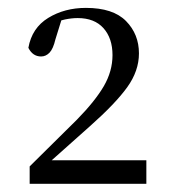

<svg xmlns="http://www.w3.org/2000/svg" viewBox="-20 -920 425 477"><path d="M53.7 -463.4V-506.6L171.2 -622.8Q216.4 -669 238 -706.1Q259.5 -743.2 259.5 -783.1Q259.5 -824.9 237.1 -850Q214.7 -875.1 173 -875.1Q158.3 -875.1 141.7 -871.7Q125.2 -868.2 107.1 -859.5L135.6 -879.9L117.7 -822.3Q112.1 -798.5 103 -789.1Q93.9 -779.7 82.1 -779.7Q61.2 -779.7 50.5 -801.2Q59.3 -850.7 99.8 -875.5Q140.4 -900.4 193.4 -900.4Q260.9 -900.4 293.1 -867.7Q325.2 -835.1 325.2 -787.3Q325.2 -743.8 296 -703.2Q266.8 -662.7 203.7 -606.7L88.7 -504.2L100.5 -532L102 -521.9H343.6V-463.4Z"/></svg>

Font: Noto Serif SC ExtraLight
Style: Regular
Weight: 200
Designer: Ryoko NISHIZUKA 西塚涼子 (kana & ideographs); Frank Grießhammer (Latin, Greek & Cyrillic); Wenlong ZHANG 张文龙 (bopomofo); San
Foundry: Adobe
Version: Version 2.002-H1;hotconv 1.1.0;makeotfexe 2.6.0